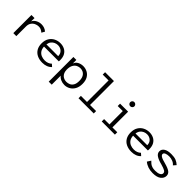

<svg xmlns="http://www.w3.org/2000/svg" viewBox="255 -1965 3432 3432"><g transform="rotate(45 1970.5 -249.0)"><path d="M131 1V-457H209L207 -372Q229 -418 276.5 -443Q324 -468 376 -468Q458 -468 513 -418L480 -359Q447 -386 423.5 -395.5Q400 -405 370 -405Q332 -405 294.5 -388Q257 -371 232 -335Q207 -299 207 -242V1Z M869 10Q794 10 737 -17.5Q680 -45 648.5 -98Q617 -151 617 -227Q617 -305 649.5 -358.5Q682 -412 736 -440Q790 -468 855 -468Q913 -468 961 -444.5Q1009 -421 1037 -373Q1065 -325 1065 -250Q1065 -242 1064.5 -234Q1064 -226 1063 -217H689Q692 -158 718 -121Q744 -84 785 -67Q826 -50 872 -50Q954 -50 1005 -100L1050 -60Q985 10 869 10ZM692 -275H989Q989 -338 949 -375Q909 -412 849 -412Q814 -412 780.5 -397.5Q747 -383 723 -353Q699 -323 692 -275Z M1192 167V-457H1267V-368Q1286 -419 1332 -443Q1378 -467 1434 -467Q1490 -467 1539 -441.5Q1588 -416 1618 -364Q1648 -312 1648 -232Q1648 -151 1616.5 -96.5Q1585 -42 1535.5 -15Q1486 12 1431 12Q1380 12 1336.5 -7.5Q1293 -27 1268 -61V167ZM1418 -53Q1454 -53 1489 -68Q1524 -83 1547 -121.5Q1570 -160 1570 -229Q1570 -312 1532 -356.5Q1494 -401 1430 -404Q1389 -406 1351.5 -387.5Q1314 -369 1290.5 -326.5Q1267 -284 1267 -213Q1270 -132 1312.5 -92.5Q1355 -53 1418 -53Z M1778 0V-60H1933V-605H1785V-665H2009V-60H2163V0Z M2365 0V-60H2500V-397H2372V-457H2575V-60H2698V0ZM2533 -552Q2512 -552 2496.5 -567Q2481 -582 2481 -604Q2481 -626 2496 -641.5Q2511 -657 2533 -657Q2555 -657 2571 -641Q2587 -625 2587 -604Q2587 -582 2571 -567Q2555 -552 2533 -552Z M3121 10Q3046 10 2989 -17.5Q2932 -45 2900.5 -98Q2869 -151 2869 -227Q2869 -305 2901.5 -358.5Q2934 -412 2988 -440Q3042 -468 3107 -468Q3165 -468 3213 -444.5Q3261 -421 3289 -373Q3317 -325 3317 -250Q3317 -242 3316.5 -234Q3316 -226 3315 -217H2941Q2944 -158 2970 -121Q2996 -84 3037 -67Q3078 -50 3124 -50Q3206 -50 3257 -100L3302 -60Q3237 10 3121 10ZM2944 -275H3241Q3241 -338 3201 -375Q3161 -412 3101 -412Q3066 -412 3032.5 -397.5Q2999 -383 2975 -353Q2951 -323 2944 -275Z M3661 10Q3530 10 3443 -63L3487 -131Q3507 -109 3529.5 -91Q3552 -73 3583.5 -62.5Q3615 -52 3663 -52Q3726 -52 3762.5 -71Q3799 -90 3799 -123Q3799 -153 3768.5 -171Q3738 -189 3664 -210Q3573 -232 3521.5 -265.5Q3470 -299 3470 -352Q3470 -404 3518 -436Q3566 -468 3660 -468Q3734 -468 3780 -449.5Q3826 -431 3864 -395L3819 -344Q3794 -377 3750.5 -394.5Q3707 -412 3662 -412Q3612 -412 3578.5 -398Q3545 -384 3545 -356Q3545 -332 3577 -311.5Q3609 -291 3697 -269Q3793 -243 3833 -212.5Q3873 -182 3873 -132Q3873 -73 3820.5 -31.5Q3768 10 3661 10Z"/></g></svg>

Font: Inconsolata SemiExpanded Thin
Style: Regular
Weight: 100
Width: 6
Monospace: yes
Designer: Raph Levien, Cyreal, Brenton Simpson
Foundry: Raph Levien, Cyreal, Google
Version: Version 3.100; ttfautohint (v1.8.4.7-5d5b)